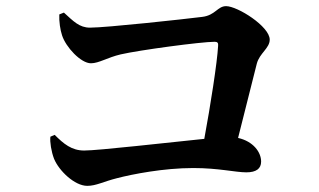

<svg xmlns="http://www.w3.org/2000/svg" viewBox="-20 -672 1040 625"><path d="M144 -227C142 -210 147 -178 156 -155C172 -116 223 -67 264 -67C293 -67 317 -81 361 -92C411 -105 513 -125 609 -125C692 -125 746 -111 782 -111C814 -111 830 -123 830 -146C830 -177 804 -212 755 -223L816 -465C825 -499 858 -515 858 -543C858 -586 753 -652 716 -652C688 -652 681 -622 638 -617C583 -610 326 -582 273 -582C238 -582 219 -603 188 -631L173 -625C172 -602 176 -575 182 -557C194 -519 243 -466 276 -466C302 -466 330 -485 373 -495C434 -509 635 -536 679 -536C688 -536 691 -532 690 -523C687 -468 665 -328 645 -220C526 -208 300 -182 254 -182C213 -182 187 -204 158 -233Z"/></svg>

Font: Noto Serif KR
Style: Bold
Weight: 700
Designer: Ryoko NISHIZUKA 西塚涼子 (kana & ideographs); Frank Grießhammer (Latin, Greek & Cyrillic); Wenlong ZHANG 张文龙 (bopomofo); San
Foundry: Adobe
Version: Version 2.001;hotconv 1.1.0;makeotfexe 2.6.0